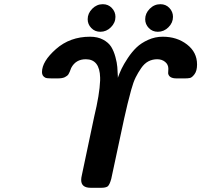

<svg xmlns="http://www.w3.org/2000/svg" viewBox="-20 -891 955 911"><path d="M179.2 -548.8Q179.2 -599.6 245.6 -658.2Q312 -716.8 407.2 -716.8Q443.4 -716.8 469.2 -702.9Q495.1 -689 507.6 -668.9Q520 -648.9 527.6 -620.8Q535.2 -592.8 536.6 -573Q538.1 -553.2 539.1 -529.8Q539.1 -524.9 539.1 -522Q546.9 -543.9 556.9 -564.9Q566.9 -585.9 586.4 -615.5Q606 -645 627.9 -666Q649.9 -687 682.9 -701.9Q715.8 -716.8 752 -716.8Q819.8 -716.8 867.4 -679.9Q915 -643.1 915 -585Q915 -555.2 903.1 -539.1Q891.1 -522.9 881.1 -521Q871.1 -519 856.9 -519H817.9Q781.7 -519 777.8 -543L778.8 -564.9Q778.8 -585 763.4 -597.4Q748 -609.9 726.1 -609.9Q703.1 -609.9 684.1 -599.9Q665 -589.8 649.9 -567.9Q634.8 -545.9 623.8 -523.9Q612.8 -502 602.3 -463.9Q591.8 -425.8 585.4 -398.9Q579.1 -372.1 568.8 -327.1L507.8 -42Q500 -14.2 491.2 -6.8Q481.4 0 460.9 0H410.2Q365.2 0 365.2 -37.1Q365.2 -46.9 368.2 -59.1L426.8 -336.9Q452.6 -443.8 455.1 -508.8V-522.9Q453.1 -609.9 387.2 -609.9Q339.4 -609.9 317.9 -568.8Q310.1 -546.9 304.9 -538.8Q299.8 -530.8 287.8 -524.9Q275.9 -519 253.9 -519H225.1Q203.1 -519 195.8 -522Q179.2 -529.8 179.2 -548.8ZM396 -799.8Q396 -827.6 417.5 -849.4Q439 -871.1 467.8 -871.1Q493.7 -871.1 510.7 -853Q527.8 -835 527.8 -811Q527.8 -783.2 506.3 -761.7Q484.9 -740.2 456.1 -740.2Q430.2 -740.2 413.1 -758.1Q396 -775.9 396 -799.8ZM668.9 -799.8Q668.9 -827.6 690.4 -849.4Q711.9 -871.1 741.2 -871.1Q767.1 -871.1 783.9 -853Q800.8 -835 800.8 -811Q800.8 -783.2 779.3 -761.7Q757.8 -740.2 729 -740.2Q703.1 -740.2 686 -758.1Q668.9 -775.9 668.9 -799.8Z"/></svg>

Font: CMU Sans Serif
Style: BoldOblique
Weight: 700
Italic angle: -12°
Version: Version 0.7.0